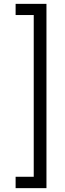

<svg xmlns="http://www.w3.org/2000/svg" viewBox="-20 -831 339 996"><path d="M221 145H61V86H155V-753H61V-811H221Z"/></svg>

Font: DM Sans Light
Style: Regular
Weight: 300
Designer: Colophon Foundry, Jonny Pinhorn
Foundry: Colophon Foundry
Version: Version 4.004; ttfautohint (v1.8.4.7-5d5b)